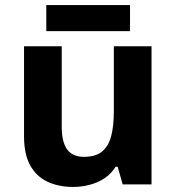

<svg xmlns="http://www.w3.org/2000/svg" viewBox="-20 -795 697 759"><path d="M579 -612V-66H465L445 -136H437Q420 -108 393.5 -90.5Q367 -73 335 -64.5Q303 -56 269 -56Q211 -56 167 -77Q123 -98 99 -142Q75 -186 75 -256V-612H224V-293Q224 -235 245 -205Q266 -175 312 -175Q358 -175 383.5 -196Q409 -217 419.5 -257Q430 -297 430 -355V-612ZM494 -775V-672H163V-775Z"/></svg>

Font: Noto Sans Malayalam UI
Style: Regular
Weight: 400
Designer: Jelle Bosma - Monotype Design Team
Foundry: Monotype Imaging Inc.
Version: Version 2.104